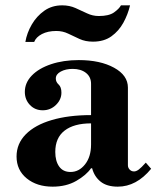

<svg xmlns="http://www.w3.org/2000/svg" viewBox="-20 -687 586 719"><path d="M177 12Q118 12 80 -19Q42 -50 42 -101Q42 -149 76.5 -184Q111 -219 174 -237.5Q237 -256 321 -256V-373Q321 -399 302 -414Q283 -429 252 -429Q226 -429 207.5 -419Q189 -409 189 -393Q189 -380 199.5 -370.5Q210 -361 210 -340Q210 -314 189.5 -294Q169 -274 140 -274Q111 -274 92 -294Q73 -314 73 -343Q73 -377 99 -404Q125 -431 171 -446.5Q217 -462 275 -462Q355 -462 407 -433.5Q459 -405 459 -359V-68Q459 -59 465.5 -52Q472 -45 482 -45Q490 -45 499.5 -52Q509 -59 526 -78L546 -55Q491 12 421 12Q380 12 356.5 -7Q333 -26 325 -57H321Q303 -31 265.5 -9.5Q228 12 177 12ZM244 -43Q276 -43 298.5 -71.5Q321 -100 321 -146V-225Q257 -225 222 -198Q187 -171 187 -118Q187 -84 201.5 -63.5Q216 -43 244 -43ZM75 -530Q80.8 -564 99 -595.2Q117.1 -626.4 145.8 -646.7Q174.4 -667 213 -667Q240 -667 262.5 -657Q285 -647 306 -637Q327 -627 350 -627Q388 -627 407 -640.5Q426 -654 433 -667H467Q459 -633 442 -602Q425 -571 397.2 -551Q369.4 -531 328 -531Q300 -531 278 -541Q256 -551 235.5 -561Q215 -571 191 -571Q159 -571 137 -559.5Q115 -548 108 -530Z"/></svg>

Font: Libre Bodoni
Style: Regular
Weight: 400
Designer: Pablo Impallari, Rodrigo Fuenzalida
Foundry: Impallari Type
Version: Version 2.005;gftools[0.9.23]